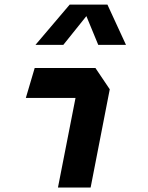

<svg xmlns="http://www.w3.org/2000/svg" viewBox="-20 -838 660 858"><path d="M239 0H385L470.5 -439L406.5 -534H135L95.5 -400.5H317.5ZM138.5 -637.5H263L366 -766L419 -637.5H543L460 -817.5H291.5Z"/></svg>

Font: Monaspace Krypton
Style: Bold Italic
Weight: 700
Italic angle: -11°
Designer: Riley Cran & the Lettermatic Team
Foundry: Lettermatic
Version: Version 1.101 (Monaspace Krypton)